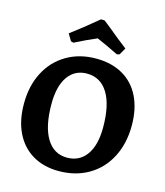

<svg xmlns="http://www.w3.org/2000/svg" viewBox="-128 -971 930 1080"><g transform="rotate(15 337.5 -431.0)"><path d="M29 -304Q29 -408 70 -487Q111 -566 185.5 -610Q260 -654 357 -654Q447 -654 512.5 -616.5Q578 -579 612.5 -508.5Q647 -438 647 -341Q647 -237 605.5 -156.5Q564 -76 488.5 -32Q413 12 315 12Q227 12 162.5 -26.5Q98 -65 63.5 -136Q29 -207 29 -304ZM494 -289Q494 -420 451 -489.5Q408 -559 329 -559Q258 -559 218.5 -502.5Q179 -446 179 -343Q179 -212 221.5 -142.5Q264 -73 341 -73Q413 -73 453.5 -129.5Q494 -186 494 -289ZM194 -711 170 -751Q239 -802 325 -874H345Q345 -875 385 -843Q446 -792 500 -751L477 -711L462 -707Q387 -744 335 -766Q280 -743 209 -707Z"/></g></svg>

Font: Alegreya
Style: Bold
Weight: 700
Designer: Juan Pablo del Peral
Foundry: Huerta Tipografica
Version: Version 2.008; ttfautohint (v1.8)